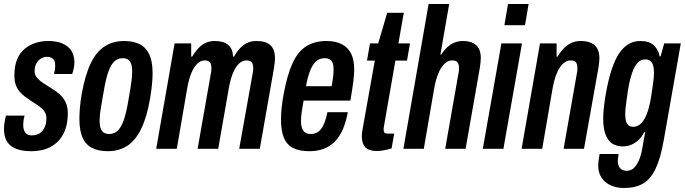

<svg xmlns="http://www.w3.org/2000/svg" viewBox="-26 -744 3424 960"><path d="M132 12Q93 12 66.5 4Q40 -4 24 -18.5Q8 -33 1 -53.5Q-6 -74 -6 -99Q-6 -115 -3.5 -131Q-1 -147 4 -166H97Q93 -152 91.5 -141Q90 -130 90 -119Q90 -104 94.5 -92Q99 -80 108.5 -73.5Q118 -67 134 -67Q149 -67 162.5 -72.5Q176 -78 185.5 -89Q195 -100 200.5 -115.5Q206 -131 206 -152Q206 -169 199.5 -181Q193 -193 182.5 -202.5Q172 -212 158 -221Q144 -230 130 -239Q115 -249 100 -260Q85 -271 72.5 -285.5Q60 -300 53 -319.5Q46 -339 46 -366Q46 -414 59.5 -447Q73 -480 97.5 -500Q122 -520 152 -529.5Q182 -539 215 -539Q246 -539 270.5 -532Q295 -525 312 -511Q329 -497 337.5 -477.5Q346 -458 346 -432Q346 -419 343 -403.5Q340 -388 335 -374H244Q249 -396 249.5 -405Q250 -414 250 -418Q250 -433 245 -442Q240 -451 230.5 -455.5Q221 -460 209 -460Q196 -460 184.5 -454.5Q173 -449 164.5 -439.5Q156 -430 151.5 -417Q147 -404 147 -389Q147 -373 154.5 -361.5Q162 -350 174 -340.5Q186 -331 202 -321Q220 -309 239.5 -297Q259 -285 275.5 -269.5Q292 -254 302.5 -232Q313 -210 313 -179Q313 -125 297.5 -88.5Q282 -52 256 -29.5Q230 -7 198 2.5Q166 12 132 12Z M513 12Q466 12 434 -4.5Q402 -21 386.5 -56.5Q371 -92 371 -149Q371 -174 373.5 -205Q376 -236 382 -271Q399 -367 427 -426Q455 -485 497 -512Q539 -539 594 -539Q642 -539 673.5 -522.5Q705 -506 721 -471Q737 -436 737 -378Q737 -353 734 -322Q731 -291 725 -255Q709 -160 680.5 -101Q652 -42 610.5 -15Q569 12 513 12ZM520 -74Q544 -74 561 -89Q578 -104 591 -138.5Q604 -173 614 -231Q623 -282 627.5 -311Q632 -340 633.5 -356.5Q635 -373 635 -384Q635 -409 630 -424Q625 -439 614.5 -446Q604 -453 587 -453Q564 -453 547 -438Q530 -423 517 -388.5Q504 -354 494 -295Q485 -244 480 -214.5Q475 -185 473.5 -168.5Q472 -152 472 -140Q472 -117 477.5 -102Q483 -87 493.5 -80.5Q504 -74 520 -74Z M755 0 847 -527H930V-461H935Q952 -489 969 -506Q986 -523 1005.5 -531Q1025 -539 1048 -539Q1092 -539 1115 -519.5Q1138 -500 1139 -461H1144Q1160 -489 1177 -506Q1194 -523 1213.5 -531Q1233 -539 1256 -539Q1304 -539 1326.5 -517.5Q1349 -496 1349 -453Q1349 -443 1347.5 -430.5Q1346 -418 1344 -404L1273 0H1170L1237 -375Q1239 -383 1239.5 -390Q1240 -397 1240 -404Q1240 -416 1237 -424.5Q1234 -433 1226 -437.5Q1218 -442 1206 -442Q1186 -442 1169 -426Q1152 -410 1139.5 -380.5Q1127 -351 1119 -308L1065 0H962L1028 -375Q1030 -383 1030.5 -390Q1031 -397 1031 -404Q1031 -416 1028 -424.5Q1025 -433 1017.5 -437.5Q1010 -442 998 -442Q978 -442 961 -426Q944 -410 931.5 -380.5Q919 -351 911 -308L858 0Z M1520 12Q1471 12 1439.5 -4Q1408 -20 1393.5 -55Q1379 -90 1379 -146Q1379 -172 1382 -202.5Q1385 -233 1391 -267Q1409 -367 1436 -426.5Q1463 -486 1505 -512.5Q1547 -539 1607 -539Q1652 -539 1683 -523Q1714 -507 1729.5 -476Q1745 -445 1745 -397Q1745 -374 1741 -340Q1737 -306 1726 -241H1492Q1486 -209 1482.5 -184Q1479 -159 1479 -139Q1479 -117 1484.5 -102.5Q1490 -88 1500.5 -81Q1511 -74 1528 -74Q1543 -74 1556 -80Q1569 -86 1579 -98.5Q1589 -111 1597 -132Q1605 -153 1611 -183H1713Q1704 -134 1688 -97Q1672 -60 1648 -36Q1624 -12 1592.5 0Q1561 12 1520 12ZM1504 -313H1632Q1637 -339 1639.5 -359.5Q1642 -380 1642 -395Q1642 -416 1637.5 -428.5Q1633 -441 1623 -447Q1613 -453 1597 -453Q1571 -453 1553.5 -436.5Q1536 -420 1524 -389Q1512 -358 1504 -313Z M1858 11Q1831 11 1814.5 2.5Q1798 -6 1790.5 -23Q1783 -40 1783 -65Q1783 -73 1784.5 -83.5Q1786 -94 1788 -104L1848 -441H1809L1824 -527H1865L1910 -680H1993L1966 -527H2024L2009 -441H1951L1894 -114Q1893 -110 1892.5 -104.5Q1892 -99 1892 -97Q1892 -86 1896.5 -81Q1901 -76 1912 -76H1945L1932 -2Q1919 2 1906 5Q1893 8 1881 9.5Q1869 11 1858 11Z M1991 0 2117 -724H2220L2176 -471H2180Q2195 -494 2211.5 -509Q2228 -524 2247.5 -531.5Q2267 -539 2288 -539Q2318 -539 2338 -529.5Q2358 -520 2368 -501.5Q2378 -483 2378 -454Q2378 -443 2376.5 -430.5Q2375 -418 2373 -404L2302 0H2200L2266 -375Q2268 -383 2268.5 -389.5Q2269 -396 2269 -403Q2269 -416 2266 -424.5Q2263 -433 2255.5 -437.5Q2248 -442 2235 -442Q2220 -442 2206.5 -433Q2193 -424 2181.5 -407Q2170 -390 2161 -365Q2152 -340 2146 -308L2093 0Z M2496 -618 2514 -724H2617L2599 -618ZM2388 0 2481 -527H2584L2491 0Z M2582 0 2674 -527H2757V-461H2762Q2778 -488 2795.5 -505Q2813 -522 2833.5 -530.5Q2854 -539 2877 -539Q2908 -539 2929 -529.5Q2950 -520 2960.5 -501Q2971 -482 2971 -453Q2971 -442 2969.5 -430Q2968 -418 2966 -404L2894 0H2792L2858 -375Q2860 -383 2860.5 -389.5Q2861 -396 2861 -403Q2861 -416 2858 -424.5Q2855 -433 2847.5 -437.5Q2840 -442 2827 -442Q2812 -442 2798.5 -433Q2785 -424 2773.5 -407Q2762 -390 2753 -365Q2744 -340 2738 -308L2685 0Z M3094 196Q3058 196 3029 183.5Q3000 171 2982.5 145.5Q2965 120 2965 82Q2965 74 2966.5 61Q2968 48 2972 26H3067Q3066 36 3064.5 44Q3063 52 3063 59Q3063 76 3068.5 87.5Q3074 99 3084 104.5Q3094 110 3107 110Q3127 110 3142 97Q3157 84 3168 59Q3179 34 3185 0Q3189 -21 3192.5 -41.5Q3196 -62 3200 -83H3195Q3184 -61 3167.5 -45Q3151 -29 3131 -20.5Q3111 -12 3089 -12Q3056 -12 3034.5 -26.5Q3013 -41 3001.5 -72Q2990 -103 2990 -150Q2990 -176 2993.5 -208.5Q2997 -241 3004 -280Q3029 -418 3070.5 -478.5Q3112 -539 3176 -539Q3221 -539 3244 -516.5Q3267 -494 3272 -462H3277L3295 -527H3378L3293 -44Q3277 47 3252 99.5Q3227 152 3189 174Q3151 196 3094 196ZM3140 -110Q3156 -110 3169.5 -119Q3183 -128 3194.5 -146.5Q3206 -165 3215 -194Q3224 -223 3230 -263Q3235 -296 3238 -317.5Q3241 -339 3242.5 -353Q3244 -367 3244 -378Q3244 -402 3239.5 -417Q3235 -432 3225.5 -439.5Q3216 -447 3200 -447Q3179 -447 3163 -431Q3147 -415 3135 -381Q3123 -347 3114 -294Q3109 -260 3106 -237.5Q3103 -215 3101.5 -200.5Q3100 -186 3100 -175Q3100 -152 3104.5 -137.5Q3109 -123 3118 -116.5Q3127 -110 3140 -110Z"/></svg>

Font: Archivo ExtraCondensed SemiBold
Style: Italic
Weight: 600
Width: 2
Italic angle: -10°
Designer: Hector Gatti
Foundry: Omnibus-Type
Version: Version 2.001